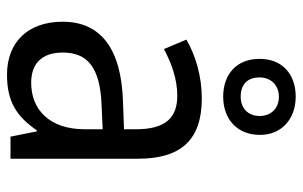

<svg xmlns="http://www.w3.org/2000/svg" viewBox="-178 -676 864 548"><g transform="rotate(90 254.0 -402.0)"><path d="M256 -607C320 -607 365 -647 365 -712C365 -775 318 -814 256 -814C191 -814 148 -775 148 -711C148 -646 191 -607 256 -607ZM256 -657C220 -657 201 -677 201 -711C201 -744 224 -766 256 -766C289 -766 311 -744 311 -711C311 -677 288 -657 256 -657ZM261 -546C197 -546 138 -528 93 -502L120 -438C162 -460 206 -476 253 -476C316 -476 349 -443 349 -357V-324L269 -321C117 -316 42 -256 42 -149C42 -49 101 10 193 10C270 10 312 -17 352 -75H355L370 0H433V-364C433 -486 380 -546 261 -546ZM281 -260 349 -263V-213C349 -111 293 -59 216 -59C164 -59 130 -87 130 -149C130 -218 170 -256 281 -260Z"/></g></svg>

Font: Noto Sans Bengali SemiCondensed
Style: Regular
Weight: 400
Width: 4
Designer: Jelle Bosma - Monotype Design Team
Foundry: Monotype Imaging Inc.
Version: Version 2.003